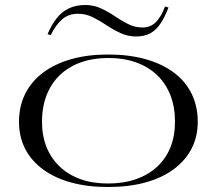

<svg xmlns="http://www.w3.org/2000/svg" viewBox="-20 -733 867 768"><path d="M412 -515Q495 -515 561.5 -496.5Q628 -478 675 -443Q722 -408 746.5 -358Q771 -308 771 -246Q771 -186 746 -138Q721 -90 674 -55.5Q627 -21 561 -3Q495 15 412 15Q330 15 264.5 -3Q199 -21 152 -55.5Q105 -90 80.5 -138Q56 -186 56 -246Q56 -308 81 -358Q106 -408 153 -443Q200 -478 265.5 -496.5Q331 -515 412 -515ZM414 -501Q331 -501 271 -469.5Q211 -438 179.5 -380.5Q148 -323 148 -246Q148 -190 166 -145Q184 -100 218.5 -67Q253 -34 301.5 -16.5Q350 1 412 1Q475 1 524.5 -16.5Q574 -34 609 -66.5Q644 -99 662 -144.5Q680 -190 680 -246Q680 -304 662 -351Q644 -398 609.5 -431.5Q575 -465 525.5 -483Q476 -501 414 -501ZM524 -587Q492 -587 462.5 -600.5Q433 -614 405.5 -632.5Q378 -651 350.5 -664.5Q323 -678 293 -678Q255 -678 229.5 -656.5Q204 -635 183 -593L170 -596Q186 -633 206 -659Q226 -685 254.5 -699Q283 -713 321 -713Q355 -713 384 -699.5Q413 -686 439.5 -668Q466 -650 493 -636.5Q520 -623 550 -623Q582 -623 603.5 -644.5Q625 -666 640 -707L654 -703Q639 -664 621.5 -638Q604 -612 580.5 -599.5Q557 -587 524 -587Z"/></svg>

Font: Kalnia SemiExpanded Light
Style: Regular
Weight: 300
Width: 6
Designer: Frida Medrano
Foundry: Frida Medrano
Version: Version 1.105